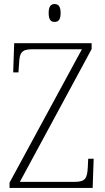

<svg xmlns="http://www.w3.org/2000/svg" viewBox="-20 -927 519 947"><path d="M249 -819C267 -819 279 -828 279 -863C279 -897 267 -907 249 -907C232 -907 220 -897 220 -863C220 -828 232 -819 249 -819ZM27 0H437L442 -144H415L413 -101C410 -49 402 -30 349 -30H78L432 -685V-714H50L45 -570H71L74 -612C76 -665 85 -684 138 -684H384L27 -26Z"/></svg>

Font: Noto Serif Thai SemiCondensed ExtraLight
Style: Regular
Weight: 200
Width: 4
Designer: Monotype Design Team
Foundry: Monotype Imaging Inc.
Version: Version 2.002